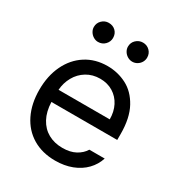

<svg xmlns="http://www.w3.org/2000/svg" viewBox="-175 -845 904 972"><g transform="rotate(30 276.5 -359.0)"><path d="M42 -260.7Q42 -341.8 72 -404.5Q102.1 -467.3 156.5 -502.2Q210.9 -537.1 282.2 -537.1Q342.3 -537.1 394 -510.5Q445.8 -483.9 478.3 -424.6Q510.7 -365.2 510.7 -272.5V-237.3H126Q127.9 -182.1 148.9 -143.1Q169.9 -104 206.3 -83.7Q242.7 -63.5 290 -63.5Q335 -63.5 366 -80.3Q397 -97.2 413.1 -124H502.9Q490.2 -84 460.7 -53.5Q431.2 -22.9 387.5 -6.1Q343.8 10.7 290 10.7Q214.4 10.7 158.2 -22.9Q102.1 -56.6 72 -118.2Q42 -179.7 42 -260.7ZM425.8 -308.6Q425.8 -353 408 -387.9Q390.1 -422.9 357.4 -442.9Q324.7 -462.9 282.2 -462.9Q237.8 -462.9 203.4 -441.9Q168.9 -420.9 149.2 -385.5Q129.4 -350.1 126.5 -308.6ZM122.1 -673.8Q122.1 -697.3 138.7 -713.4Q155.3 -729.5 177.7 -729.5Q202.6 -729.5 218.5 -713.9Q234.4 -698.2 234.4 -673.8Q234.4 -651.4 218.3 -634.8Q202.1 -618.2 177.7 -618.2Q163.6 -618.2 150.6 -626Q137.7 -633.8 129.9 -646.7Q122.1 -659.7 122.1 -673.8ZM321.3 -673.8Q321.3 -697.8 338.1 -713.6Q355 -729.5 377.9 -729.5Q401.4 -729.5 417.5 -713.6Q433.6 -697.8 433.6 -673.8Q433.6 -659.2 426.3 -646.5Q418.9 -633.8 406 -626Q393.1 -618.2 377.9 -618.2Q363.3 -618.2 350.1 -626Q336.9 -633.8 329.1 -646.7Q321.3 -659.7 321.3 -673.8Z"/></g></svg>

Font: WEMIX Pretendard
Style: Regular
Weight: 400
Designer: Base glyphs from Inter by Rasmus Andersson; Hangeul glyphs from Noto Sans CJK(Source Han Sans) by Jang Soo-young and Kan
Foundry: Kil Hyung-jin
Version: Version 1.000